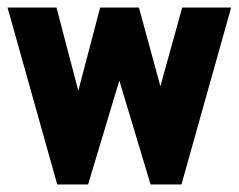

<svg xmlns="http://www.w3.org/2000/svg" viewBox="-28 -490 634 510"><path d="M-8 -470H122L180 -249L238 -470H341L398 -261L456 -470H586L454 0H372L289 -276L206 0H124Z"/></svg>

Font: Smooch Sans ExtraBold
Style: Regular
Weight: 800
Designer: Robert E. Leuschke
Foundry: Robert E. Leuschke
Version: Version 1.010